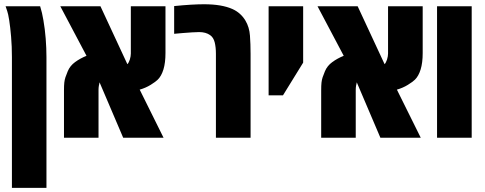

<svg xmlns="http://www.w3.org/2000/svg" viewBox="-20 -660 2325 920"><path d="M37.1 240.2V-386.2Q37.1 -438 33.2 -483.9Q29.3 -529.8 24.2 -562.5Q19 -595.2 14.6 -606.9Q12.7 -612.8 10.7 -618.4Q8.8 -624 6.8 -629.9H172.4Q182.1 -599.1 188 -563Q195.3 -521.5 199 -475.1Q202.6 -428.7 202.6 -386.2V240.2Z M286.6 0V-227.1Q286.6 -250.5 288.1 -264.2Q289.6 -277.8 293.5 -289.6Q297.4 -301.3 304.7 -318.8Q315.4 -344.7 339.8 -362.5Q364.3 -380.4 394.5 -392.6L269 -629.9H461.4L590.3 -352.5Q593.8 -355.5 596.7 -361.6Q599.6 -367.7 602.1 -374.5Q606.9 -390.6 606.9 -403.3V-629.9H772.9V-405.8Q772.9 -359.4 763.2 -327.4Q753.4 -295.4 735.8 -278.3Q725.6 -268.1 701.9 -253.4Q678.2 -238.8 649.4 -230.5L763.7 0H570.3L457 -265.6Q456.5 -262.2 455.6 -257.8Q454.6 -253.4 453.6 -248.5Q452.1 -239.3 452.1 -229V0Z M1014.6 0V-402.3Q1014.6 -433.6 1008.8 -457Q1002.9 -480.5 986.8 -491.7Q966.3 -506.3 934.1 -506.3Q922.4 -506.3 899.7 -504.9Q877 -503.4 853.5 -501.5Q830.1 -499.5 814.5 -498V-630.9Q857.9 -635.3 894.5 -637.5Q931.2 -639.6 957 -639.6Q1000.5 -639.6 1034.7 -633.8Q1068.8 -627.9 1093.8 -616.7Q1133.8 -598.6 1156.2 -561Q1174.8 -529.8 1177.7 -489.5Q1180.7 -449.2 1180.7 -401.9V0Z M1267.1 -203.1V-629.9H1432.6V-359.9L1335.9 -203.1Z M1519 0V-227.1Q1519 -250.5 1520.5 -264.2Q1522 -277.8 1525.9 -289.6Q1529.8 -301.3 1537.1 -318.8Q1547.9 -344.7 1572.3 -362.5Q1596.7 -380.4 1627 -392.6L1501.5 -629.9H1693.8L1822.8 -352.5Q1826.2 -355.5 1829.1 -361.6Q1832 -367.7 1834.5 -374.5Q1839.4 -390.6 1839.4 -403.3V-629.9H2005.4V-405.8Q2005.4 -359.4 1995.6 -327.4Q1985.8 -295.4 1968.3 -278.3Q1958 -268.1 1934.3 -253.4Q1910.6 -238.8 1881.8 -230.5L1996.1 0H1802.7L1689.5 -265.6Q1689 -262.2 1688 -257.8Q1687 -253.4 1686 -248.5Q1684.6 -239.3 1684.6 -229V0Z M2074.2 0V-629.9H2240.2V0Z"/></svg>

Font: Open Sans Condensed ExtraBold
Style: Regular
Weight: 800
Width: 3
Designer: Monotype Design Team
Foundry: Monotype Imaging Inc.
Version: Version 3.000; ttfautohint (v1.8.4)